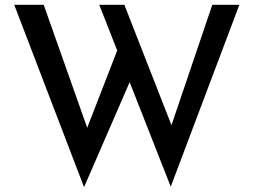

<svg xmlns="http://www.w3.org/2000/svg" viewBox="-20 -741 1050 795"><path d="M39 -721H161L351 -184L333 -191L475 -557L523 -415L328 34ZM391 -721H495L702 -192L681 -196L859 -721H971L687 32Z"/></svg>

Font: Reem Kufi Fun
Style: Regular
Weight: 400
Designer: Khaled Hosny
Version: Version 1.005